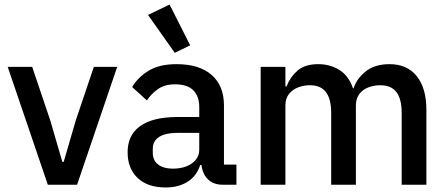

<svg xmlns="http://www.w3.org/2000/svg" viewBox="-20 -815 1974 847"><path d="M320 0H191L14 -520H122L202 -283L255 -101H261L314 -283L394 -520H497Z M1023 0H962Q932 0 910.5 -13.5Q889 -27 878 -52Q867 -77 867 -111V-120L898 -87H863Q848 -39 808 -13.5Q768 12 711 12Q631 12 587 -30Q543 -72 543 -143Q543 -195 568.5 -229.5Q594 -264 643 -281.5Q692 -299 765 -299H859V-343Q859 -390 833 -416.5Q807 -443 752 -443Q707 -443 677.5 -422.5Q648 -402 628 -372L563 -431Q589 -475 636.5 -503.5Q684 -532 759 -532Q859 -532 913.5 -484.5Q968 -437 968 -350V-89H1023ZM859 -229H767Q710 -229 682 -211Q654 -193 654 -159V-141Q654 -107 678 -89Q702 -71 742 -71Q776 -71 802 -81Q828 -91 843.5 -110Q859 -129 859 -154ZM751 -582 633 -749 728 -795 819 -615Z M1239 0H1130V-520H1239V-434H1244Q1260 -475 1292.5 -503.5Q1325 -532 1384 -532Q1436 -532 1477 -506.5Q1518 -481 1537 -426H1540Q1554 -469 1594 -500.5Q1634 -532 1698 -532Q1776 -532 1818.5 -479Q1861 -426 1861 -330V0H1752V-317Q1752 -378 1729 -408.5Q1706 -439 1657 -439Q1630 -439 1605 -429.5Q1580 -420 1565 -400Q1550 -380 1550 -350V0H1441V-317Q1441 -378 1418 -408.5Q1395 -439 1347 -439Q1320 -439 1295 -429.5Q1270 -420 1254.5 -400Q1239 -380 1239 -350Z"/></svg>

Font: IBM Plex Sans Medium
Style: Regular
Weight: 500
Designer: Mike Abbink, Paul van der Laan, Pieter van Rosmalen
Foundry: Bold Monday
Version: Version 3.201